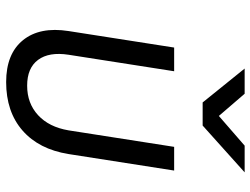

<svg xmlns="http://www.w3.org/2000/svg" viewBox="-118 -708 835 640"><g transform="rotate(90 300.0 -387.5)"><path d="M253 10Q159 10 113.5 -46Q68 -102 83 -198L138 -550H217L162 -198Q152 -133 179 -96.5Q206 -60 265 -60Q324 -60 363.5 -96.5Q403 -133 414 -198L469 -550H548L493 -198Q477 -99 414.5 -44.5Q352 10 253 10ZM321 -645 208 -785H292L366 -699L465 -785H554L398 -645Z"/></g></svg>

Font: JetBrains Mono NL Light
Style: Italic
Weight: 300
Italic angle: -9°
Designer: Philipp Nurullin, Konstantin Bulenkov
Foundry: JetBrains
Version: Version 2.304; ttfautohint (v1.8.4.7-5d5b)